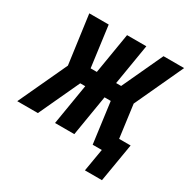

<svg xmlns="http://www.w3.org/2000/svg" viewBox="-213 -911 1234 1259"><g transform="rotate(30 404.5 -282.0)"><path d="M725 171H596L625 0H556L515 -308H468L417 0H271L322 -308H284L141 0H-15L156 -368L106 -735H253L294 -427H341L392 -735H538L487 -427H525L668 -735H824L654 -368L687 -120H774Z"/></g></svg>

Font: Iosevka Aile Heavy
Style: Italic
Weight: 900
Italic angle: -9°
Designer: Belleve Invis
Foundry: Belleve Invis
Version: Version 31.1.0; ttfautohint (v1.8.4)